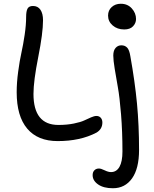

<svg xmlns="http://www.w3.org/2000/svg" viewBox="-20 -751 822 1022"><path d="M641.1 -594.2Q604.5 -594.2 579.8 -615.5Q555.2 -636.7 555.2 -668Q555.2 -695.8 574.5 -713.4Q593.8 -731 623 -731Q659.2 -731 681.6 -706.1Q704.1 -681.2 704.1 -649.9Q704.1 -627.9 688.2 -611.1Q672.4 -594.2 641.1 -594.2ZM287.1 0Q180.7 0 124.8 -66.4Q68.8 -132.8 68.8 -259.8Q68.8 -311.5 76.7 -369.6Q84.5 -427.7 94 -470.5Q103.5 -513.2 111.3 -565.9Q119.1 -618.7 119.1 -661.1Q119.1 -691.4 126.7 -705.3Q134.3 -719.2 155.8 -719.2Q181.6 -719.2 195.3 -699Q209 -678.7 209 -643.1Q209 -575.2 183.6 -447.5Q158.2 -319.8 158.2 -251Q158.2 -85.9 291 -85.9Q336.4 -85.9 373.3 -93.5Q410.2 -101.1 428.5 -109.9Q446.8 -118.7 464.4 -126.2Q481.9 -133.8 493.2 -133.8Q507.8 -133.8 516.4 -124Q524.9 -114.3 524.9 -99.1Q524.9 -63.5 493.2 -44.9Q407.2 0 287.1 0ZM581.1 251Q531.2 251 502.2 230.7Q473.1 210.4 473.1 181.2Q473.1 165 482.4 155.5Q491.7 146 506.8 146Q517.6 146 536.9 155.5Q556.2 165 570.8 165Q600.1 165 616 137Q631.8 108.9 631.8 55.2Q631.8 -49.8 624.3 -142.6Q616.7 -235.4 607.4 -286.6Q598.1 -337.9 590.6 -384.5Q583 -431.2 583 -455.1Q583 -481.9 595.2 -495.8Q607.4 -509.8 626 -509.8Q645 -509.8 656.7 -497.6Q668.5 -485.4 673.8 -452.1Q698.2 -315.9 709.2 -199.7Q720.2 -83.5 720.2 46.9Q720.2 146 682.9 198.5Q645.5 251 581.1 251Z"/></svg>

Font: Shantell Sans Bouncy
Style: Regular
Weight: 400
Designer: Stephen Nixon, Anya Danilova, Shantell Martin
Foundry: Arrow Type
Version: Version 1.006;[9816181b4]